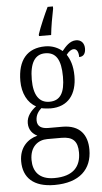

<svg xmlns="http://www.w3.org/2000/svg" viewBox="-65 -805 579 1085"><g transform="rotate(-5 225.0 -263.0)"><path d="M185 -616V-606H254C259 -654 269 -709 278 -753V-766H248C228 -725 199 -658 185 -616ZM200 240C342 240 413 169 413 58C413 -25 372 -84 272 -84H193C155 -84 130 -97 130 -132C130 -164 147 -185 163 -199C174 -196 201 -193 215 -193C316 -193 365 -262 365 -364C365 -423 350 -460 332 -487C346 -505 359 -515 374 -515C391 -515 401 -498 401 -468C428 -468 438 -488 438 -514C438 -541 423 -564 391 -564C355 -564 330 -533 311 -510C289 -529 256 -545 215 -545C112 -545 58 -480 58 -362C58 -293 87 -236 134 -212C105 -190 79 -160 79 -121C79 -80 103 -58 127 -46C74 -33 23 10 23 91C23 183 80 240 200 240ZM212 -231C153 -231 123 -277 123 -364C123 -460 154 -506 211 -506C272 -506 300 -463 300 -365C300 -274 273 -231 212 -231ZM202 201C115 201 82 152 82 88C82 12 129 -22 181 -22H262C326 -22 353 5 353 69C353 147 311 201 202 201Z"/></g></svg>

Font: Noto Serif Armenian Condensed Light
Style: Regular
Weight: 300
Width: 3
Designer: Monotype Design Team
Foundry: Monotype Imaging Inc.
Version: Version 2.008